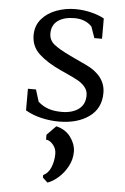

<svg xmlns="http://www.w3.org/2000/svg" viewBox="-59 -605 631 973"><g transform="rotate(5 256.0 -119.0)"><path d="M80 0ZM121 -140 140 -79Q165 -57 193.5 -47.5Q222 -38 260 -38Q314 -38 346.5 -62Q379 -86 379 -132Q379 -156 365 -173.5Q351 -191 330.5 -203Q310 -215 272 -232L237 -248Q167 -280 126 -318Q85 -356 85 -413Q85 -462 114.5 -496Q144 -530 190 -546.5Q236 -563 284 -563Q328 -563 368.5 -552.5Q409 -542 432 -528V-425H393L373 -482Q340 -517 284 -517Q231 -517 200 -494.5Q169 -472 169 -429Q169 -395 196 -373.5Q223 -352 280 -325L305 -313Q313 -309 362 -286.5Q411 -264 437 -230Q463 -196 463 -152Q463 -73 403.5 -30.5Q344 12 250 12Q205 12 160.5 1.5Q116 -9 80 -30V-140ZM340 157Q340 198 320.5 233.5Q301 269 273 293Q245 317 220 325L195 302V289Q221 277 234 245Q247 213 247 176Q247 149 229 129Q211 109 194 109V84L240 37Q287 48 313 83Q339 118 340 157Z"/></g></svg>

Font: Martel
Style: Regular
Weight: 400
Designer: Dan Reynolds
Foundry: Dan Reynolds
Version: Version 1.001; ttfautohint (v1.1) -l 5 -r 5 -G 72 -x 0 -D la